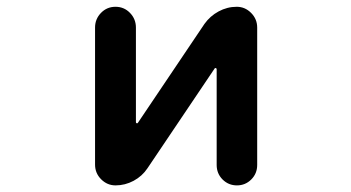

<svg xmlns="http://www.w3.org/2000/svg" viewBox="-20 -568 1040 569"><path d="M622.1 -79.1V-363.3Q622.1 -365.2 619.6 -366.2Q617.2 -367.2 616.2 -365.2L417 -69.3Q401.4 -45.9 376 -32.2Q350.6 -18.6 322.3 -18.6Q297.9 -18.6 279.8 -36.6Q261.7 -54.7 261.7 -80.1V-486.3Q261.7 -511.7 279.3 -529.8Q296.9 -547.9 322.3 -547.9Q347.7 -547.9 365.2 -529.8Q382.8 -511.7 382.8 -486.3V-206.1Q382.8 -203.1 385.3 -202.6Q387.7 -202.1 388.7 -204.1L585.9 -497.1Q602.5 -520.5 627.9 -534.2Q653.3 -547.9 681.6 -547.9Q706.1 -547.9 724.1 -529.8Q742.2 -511.7 742.2 -486.3V-79.1Q742.2 -53.7 724.6 -36.1Q707 -18.6 682.1 -18.6Q657.2 -18.6 639.6 -36.1Q622.1 -53.7 622.1 -79.1Z"/></svg>

Font: Rounded-X Mgen+ 1mn medium
Style: Regular
Weight: 500
Designer: [Source Han Sans]
Ryoko NISHIZUKA  (kana & ideographs); Paul D. Hunt (Latin, Greek & Cyrillic); Wenlong ZHANG  (bopomofo
Version: Version 1.059.20150602